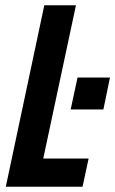

<svg xmlns="http://www.w3.org/2000/svg" viewBox="-20 -708 437 728"><path d="M248 -293 274 -414H397L372 -293ZM2 0 148 -688H268L144 -107H316L293 0Z"/></svg>

Font: Saira Condensed SemiBold
Style: Italic
Weight: 600
Width: 3
Italic angle: -12°
Designer: Hector Gatti with collaboration of the Omnibus-Type team
Foundry: Omnibus-Type
Version: Version 1.101